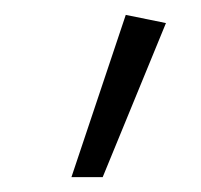

<svg xmlns="http://www.w3.org/2000/svg" viewBox="-20 -709 270 258"><path d="M76 -471 149 -689 203 -678 118 -471Z"/></svg>

Font: Ancizar Sans Thin
Style: Italic
Weight: 100
Italic angle: -4°
Designer: Cesar Puertas, Viviana Monsalve, Julian Moncada, Julian Prieto, Jose Castro, Mariel Hernandez, Felipe Aragon, Sara Alarc
Version: Version 8.100